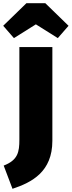

<svg xmlns="http://www.w3.org/2000/svg" viewBox="-43 -990 448 1199"><path d="M44 -752 181 -838 318 -752 385 -829 240 -970H122L-23 -829ZM284 -696H78V-118C78 -41 69 10 -20 44L35 189C156 149 284 83 284 -111Z"/></svg>

Font: Fira Sans Heavy
Style: Regular
Weight: 900
Designer: bBox Type GmbH & Carrois Corporate GbR & Edenspiekermann AG
Foundry: bBox Type GmbH & Carrois Corporate GbR & Edenspiekermann AG
Version: Version 4.300;PS 004.300;hotconv 1.0.88;makeotf.lib2.5.64775